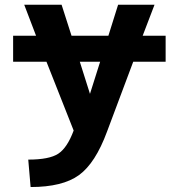

<svg xmlns="http://www.w3.org/2000/svg" viewBox="-20 -543 733 793"><path d="M393.6 -288.1H309.6L351.6 -155.3ZM34.2 -288.1V-395.5H128.9L80.1 -523.4H234.4L275.4 -395.5H427.7L467.8 -523.4H618.2L569.3 -395.5H664.1V-288.1H530.3L421.9 1Q374 130.9 306.2 180.2Q238.3 229.5 106.4 229.5L96.7 116.2Q183.6 116.2 220.7 91.8Q257.8 67.4 284.2 -3.9L171.9 -288.1Z"/></svg>

Font: Nasu
Style: Bold
Weight: 700
Designer: Ryoko NISHIZUKA (kana &amp; ideographs); Paul D. Hunt (Latin, Greek &amp; Cyrillic); Wenlong ZHANG (bopomofo); Sandoll C
Version: Version 2014.1215